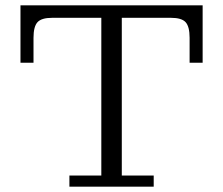

<svg xmlns="http://www.w3.org/2000/svg" viewBox="-20 -702 839 722"><path d="M241 0V-42H361V-635H176Q136 -635 121 -618.5Q106 -602 106 -560V-466H57V-682H742V-466H693V-560Q693 -602 678 -618.5Q663 -635 623 -635H438V-42H558V0Z"/></svg>

Font: Montagu Slab 16pt Light
Style: Regular
Weight: 300
Designer: Florian Karsten
Foundry: Florian Karsten
Version: Version 1.000; ttfautohint (v1.8.3)